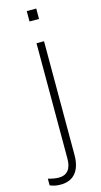

<svg xmlns="http://www.w3.org/2000/svg" viewBox="-185 -753 546 1035"><g transform="rotate(-15 88.0 -235.5)"><path d="M82 -653H135V-711H82ZM18 240C90 240 130 192 130 105V-530H88V114C88 170 65 201 17 201C-1 201 -21 197 -42 191V228C-26 236 -6 240 18 240Z"/></g></svg>

Font: Kathrein 35 Thin
Style: Regular
Weight: 250
Designer: Lazydogs Typefoundry, based on Open Sans by Ascender Corporation
Foundry: Lazydogs Typefoundry
Version: Version 1.003;PS 001.003;hotconv 1.0.88;makeotf.lib2.5.64775